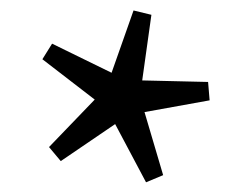

<svg xmlns="http://www.w3.org/2000/svg" viewBox="-20 -706 474 376"><path d="M299.5 -363 266 -349 205.5 -463 99 -390.5 76 -418 165.5 -511 63 -590 82 -620.5 198.5 -563.5 241.5 -685.5 276.5 -677 258.5 -548.5 387.5 -545.5 390.5 -509.5 263 -486.5Z"/></svg>

Font: Newsreader 16pt 16pt Medium
Style: Regular
Weight: 500
Version: Version 1.003